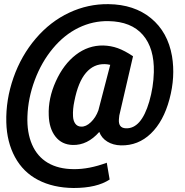

<svg xmlns="http://www.w3.org/2000/svg" viewBox="-20 -709 914 950"><path d="M578.1 10.3Q539.6 9.3 511 -8.3Q482.4 -25.9 471.2 -56.2Q412.6 10.3 339.8 8.3Q285.6 6.8 254.4 -33.2Q223.1 -73.2 221.2 -138.7Q217.8 -221.7 256.1 -306.4Q294.4 -391.1 355.5 -438Q416.5 -484.9 490.7 -483.9Q528.8 -482.9 562.7 -470.7Q596.7 -458.5 638.2 -430.7L570.3 -137.7L568.4 -119.1Q564.9 -75.7 602.5 -74.2Q678.7 -70.8 718.3 -205.6Q739.3 -277.8 741.2 -351.6Q744.1 -470.2 686.8 -536.4Q629.4 -602.5 517.1 -604.5Q439.5 -606 368.7 -571.5Q297.9 -537.1 241.5 -469.2Q185.1 -401.4 151.9 -312.3Q118.7 -223.1 115.7 -133.3Q112.8 -53.7 138.4 5.9Q164.1 65.4 216.3 96.4Q268.6 127.4 344.2 127.9Q420.4 128.9 508.3 96.2L522.5 179.2Q459.5 221.2 343.8 221.2Q243.2 220.2 168.9 181.6Q94.7 143.1 54.2 68.4Q13.7 -6.3 11.2 -104Q8.3 -214.8 46.6 -324.5Q85 -434.1 157 -518.3Q229 -602.5 322.3 -646.2Q415.5 -689.9 516.6 -688.5Q644 -687 727.1 -618.9Q810.1 -550.8 831.1 -431.2Q848.1 -328.6 818.6 -218.5Q789.1 -108.4 726.3 -48.1Q663.6 12.2 578.1 10.3ZM348.1 -209Q339.4 -168.9 341.3 -133.8Q342.3 -111.3 352.5 -97.2Q362.8 -83 381.3 -82.5Q405.3 -81.1 429.7 -104.5Q454.1 -127.9 466.8 -163.1L525.4 -388.2Q509.3 -391.6 499.5 -391.6Q443.8 -393.6 405.3 -348.6Q366.7 -303.7 348.1 -209Z"/></svg>

Font: TypoPRO Roboto
Style: Italic
Weight: 900
Italic angle: -12°
Designer: Google
Version: Version 2.136; 2016